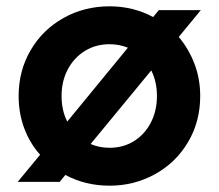

<svg xmlns="http://www.w3.org/2000/svg" viewBox="-20 -576 692 608"><path d="M187 -22 169 0H36L107 -86Q74 -123 56.5 -170.5Q39 -218 39 -272Q39 -352 77 -417Q115 -482 181 -519Q247 -556 327 -556Q402 -556 465 -522L483 -544H616L546 -459Q578 -421 596 -373.5Q614 -326 614 -272Q614 -191 575.5 -126Q537 -61 471 -24.5Q405 12 327 12Q250 12 187 -22ZM193 -191 385 -425Q357 -436 327 -436Q283 -436 248.5 -414.5Q214 -393 194.5 -356Q175 -319 175 -272Q175 -226 193 -191ZM327 -108Q370 -108 404 -129Q438 -150 457.5 -187.5Q477 -225 477 -272Q477 -317 459 -353L267 -120Q294 -108 327 -108Z"/></svg>

Font: Eudoxus Sans
Style: Bold
Weight: 700
Designer: Stijn de Vries
Foundry: tokotype
Version: Version 2.005